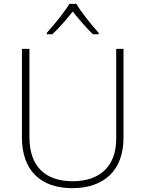

<svg xmlns="http://www.w3.org/2000/svg" viewBox="-20 -968 756 998"><path d="M377 -948H341C316 -906 260 -838 223 -797V-790H252C289 -824 329 -871 358 -908C388 -871 427 -824 463 -790H493V-797C456 -838 401 -906 377 -948ZM622 -252V-714H584V-246C584 -103 498 -26 358 -26C214 -26 133 -104 133 -255V-714H94V-254C94 -84 189 10 356 10C518 10 622 -80 622 -252Z"/></svg>

Font: Noto Sans Ethiopic ExtraLight
Style: Regular
Weight: 200
Designer: Monotype Design Team
Foundry: Monotype Imaging Inc.
Version: Version 2.102